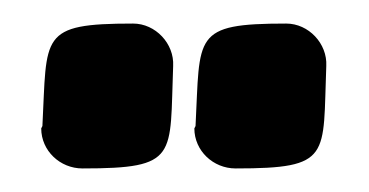

<svg xmlns="http://www.w3.org/2000/svg" viewBox="-20 -739 313 163"><path d="M15 -630C15 -611 31 -596 50 -596C132 -596 124 -606 127 -683C128 -702 112 -719 93 -719C13 -719 20 -709 16 -632ZM145 -630C145 -611 161 -596 180 -596C262 -596 254 -606 257 -683C258 -702 242 -719 223 -719C143 -719 150 -709 146 -632Z"/></svg>

Font: DisSenso
Style: Regular
Weight: 400
Version: Version 1.150